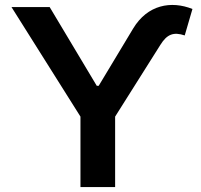

<svg xmlns="http://www.w3.org/2000/svg" viewBox="-20 -756 813 776"><path d="M26.4 -727.5 305.2 -284.7V0H445.3V-284.7L627.9 -574.2C654.8 -617.7 681.2 -627.9 726.6 -612.8L757.8 -719.7C671.9 -753.9 576.2 -737.3 518.1 -640.6L378.9 -409.2H371.1L180.7 -727.5Z"/></svg>

Font: Raveo SemiBold
Style: Regular
Weight: 600
Designer: Jakub Foglar, Rasmus Andersson (Inter)
Foundry: Jakubfoglar.com
Version: Version 1.100;Glyphs 3.2.3 (3260)